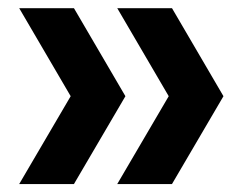

<svg xmlns="http://www.w3.org/2000/svg" viewBox="-20 -518 614 470"><path d="M27 -67.5 153 -282.5 27 -498H161L287 -282.5L161 -67.5ZM267 -67.5 393 -282.5 267 -498H401L527 -282.5L401 -67.5Z"/></svg>

Font: Encode Sans SmBold
Style: Regular
Weight: 600
Designer: Multiple Designers
Foundry: Impallari Type
Version: Version 3.002; ttfautohint (v1.8.3) -l 8 -r 50 -G 200 -x 14 